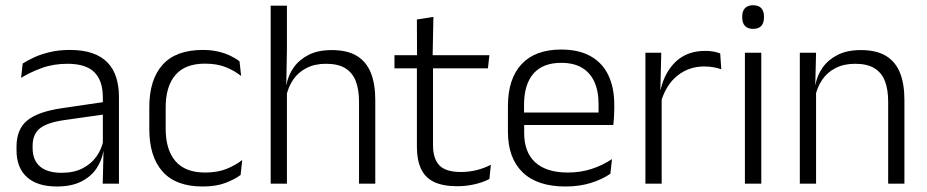

<svg xmlns="http://www.w3.org/2000/svg" viewBox="-20 -684 3452 715"><path d="M423 0H362.5L365.5 -121.5L363 -131V-288.5V-321Q363 -384 331.2 -415.2Q299.5 -446.5 231.5 -446.5Q178.5 -446.5 135 -430.5Q91.5 -414.5 58.5 -394L64.5 -447.5Q82.5 -459 108 -470.8Q133.5 -482.5 166.8 -490.2Q200 -498 240 -498Q289 -498 323.8 -486Q358.5 -474 380.5 -451Q402.5 -428 412.8 -395.5Q423 -363 423 -322.5ZM191.5 10.5Q119 10.5 80.2 -24.5Q41.5 -59.5 41.5 -125V-138Q41.5 -202.5 81.2 -235.2Q121 -268 210 -281L373 -305L376 -259L217.5 -236.5Q155.5 -227.5 128.5 -205.8Q101.5 -184 101.5 -141.5V-132.5Q101.5 -87.5 129 -64Q156.5 -40.5 209.5 -40.5Q255 -40.5 287.2 -57Q319.5 -73.5 339.2 -101.2Q359 -129 365.5 -163.5L377.5 -120.5H365Q359 -86 338.8 -56Q318.5 -26 282.2 -7.8Q246 10.5 191.5 10.5Z M735 10.5Q635 10.5 585.5 -45Q536 -100.5 536 -203V-285Q536 -387.5 585.5 -442.8Q635 -498 735 -498Q767.5 -498 793.2 -491.8Q819 -485.5 839 -475.8Q859 -466 872 -455.5L878 -401Q854.5 -420 821.8 -433.5Q789 -447 743 -447Q670 -447 633.5 -405Q597 -363 597 -284V-204.5Q597 -126 633.5 -83.8Q670 -41.5 743.5 -41.5Q790.5 -41.5 824 -55.2Q857.5 -69 882 -88L876 -32.5Q855 -16.5 820 -3Q785 10.5 735 10.5Z M1377.5 0H1317V-306Q1317 -349.5 1305.2 -381Q1293.5 -412.5 1266.5 -429.5Q1239.5 -446.5 1194 -446.5Q1152 -446.5 1121 -430.5Q1090 -414.5 1071.2 -386.5Q1052.5 -358.5 1045.5 -323L1030 -367.5H1046.5Q1053 -403.5 1073.8 -432.8Q1094.5 -462 1129.5 -479.8Q1164.5 -497.5 1215 -497.5Q1274 -497.5 1309.5 -475.5Q1345 -453.5 1361.2 -412.2Q1377.5 -371 1377.5 -312ZM1048.5 0H988V-663H1048.5V-501L1046 -361L1048.5 -356Z M1683 9.5Q1629.5 9.5 1596.2 -6.5Q1563 -22.5 1547.8 -55.5Q1532.5 -88.5 1532.5 -137.5V-455.5H1592.5V-144.5Q1592.5 -93 1616.2 -68.2Q1640 -43.5 1696.5 -43.5Q1726.5 -43.5 1754.8 -50.5Q1783 -57.5 1808 -70.5L1802.5 -17.5Q1779 -5 1747.5 2.2Q1716 9.5 1683 9.5ZM1797 -429.5H1449V-478.5H1802.5ZM1591 -471.5H1533L1532.5 -611.5L1594 -621Z M2086 10.5Q1980.5 10.5 1926 -42.5Q1871.5 -95.5 1871.5 -193.5V-288.5Q1871.5 -390.5 1922.2 -445Q1973 -499.5 2070 -499.5Q2135 -499.5 2179 -475Q2223 -450.5 2245.2 -404.5Q2267.5 -358.5 2267.5 -294V-276.5Q2267.5 -262 2266.5 -247.5Q2265.5 -233 2264 -218.5H2208Q2209 -240.5 2209 -260.2Q2209 -280 2209 -296.5Q2209 -345.5 2193.2 -379.8Q2177.5 -414 2146.8 -432Q2116 -450 2070 -450Q2001.5 -450 1966.5 -409.8Q1931.5 -369.5 1931.5 -293.5V-246L1932 -238V-187.5Q1932 -154 1941.8 -127Q1951.5 -100 1971.8 -80.8Q1992 -61.5 2022.8 -51.5Q2053.5 -41.5 2094.5 -41.5Q2142 -41.5 2182.8 -54.8Q2223.5 -68 2259 -91.5L2253 -37Q2222 -15.5 2179.5 -2.5Q2137 10.5 2086 10.5ZM2250.5 -218.5H1903V-265H2250.5Z M2440.5 -301.5 2425 -348 2440 -350Q2456 -417 2498 -455.8Q2540 -494.5 2606.5 -494.5Q2624 -494.5 2638 -491.8Q2652 -489 2662 -485L2666 -426Q2653.5 -430.5 2637.5 -433.5Q2621.5 -436.5 2602.5 -436.5Q2545.5 -436.5 2502.5 -402.2Q2459.5 -368 2440.5 -301.5ZM2444 0H2383.5V-487.5H2442.5L2439 -341L2444 -336Z M2815 0H2754V-487.5H2815ZM2784.5 -576.5Q2764.5 -576.5 2754.2 -587.5Q2744 -598.5 2744 -619V-622.5Q2744 -642.5 2754.2 -653.5Q2764.5 -664.5 2784.5 -664.5Q2805 -664.5 2815 -653.5Q2825 -642.5 2825 -622.5V-619Q2825 -598.5 2815 -587.5Q2805 -576.5 2784.5 -576.5Z M3348 0H3287.5V-306Q3287.5 -349.5 3275.8 -381Q3264 -412.5 3237 -429.5Q3210 -446.5 3164.5 -446.5Q3122.5 -446.5 3091.5 -430.5Q3060.5 -414.5 3041.5 -386.5Q3022.5 -358.5 3015.5 -322.5L3003 -367.5H3016.5Q3023 -403.5 3043.8 -432.8Q3064.5 -462 3099.8 -479.8Q3135 -497.5 3185.5 -497.5Q3244.5 -497.5 3280 -475.5Q3315.5 -453.5 3331.8 -412.2Q3348 -371 3348 -312ZM3019 0H2958.5V-487.5H3019L3016 -367L3019 -364Z"/></svg>

Font: Anek Devanagari Medium Light
Style: Regular
Weight: 300
Version: Version 1.003